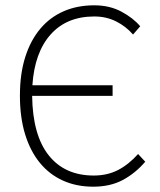

<svg xmlns="http://www.w3.org/2000/svg" viewBox="-20 -691 604 723"><path d="M331 12Q268 12 217 -11Q166 -34 130 -78Q94 -122 74.5 -185.5Q55 -249 55 -331Q55 -413 75 -476Q95 -539 131.5 -582.5Q168 -626 219.5 -648.5Q271 -671 335 -671Q393 -671 437.5 -647Q482 -623 508 -592L481 -561Q454 -592 417 -610.5Q380 -629 335 -629Q231 -629 170.5 -561Q110 -493 102 -370H404V-330H101Q103 -182 163.5 -106Q224 -30 333 -30Q384 -30 424 -50.5Q464 -71 500 -111L527 -82Q489 -38 442 -13Q395 12 331 12Z"/></svg>

Font: Giro Light
Style: Regular
Weight: 300
Designer: Paul D. Hunt
Foundry: Adobe Systems Incorporated
Version: Version 1.000;PS 1.0;hotconv 1.0.88;makeotf.lib2.5.647800